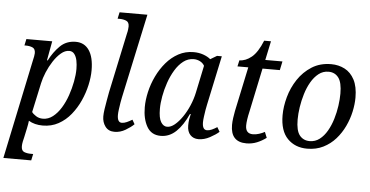

<svg xmlns="http://www.w3.org/2000/svg" viewBox="-71 -878 2383 1237"><g transform="rotate(5 1120.5 -260.0)"><path d="M123 -394Q133 -436 133 -450Q133 -478 114.5 -486Q96 -494 71 -494H62L71 -536H238L215 -411H220Q248 -466 288.5 -506Q329 -546 390 -546Q446 -546 476.5 -501Q507 -456 507 -372Q507 -327 495.5 -275.5Q484 -224 461.5 -174Q439 -124 405 -82Q371 -40 325.5 -15Q280 10 224 10Q171 10 133 -13Q132 -5 130 9Q128 23 125 35L112 96Q109 106 105.5 123.5Q102 141 102 154Q102 183 120.5 190.5Q139 198 164 198H179L170 240H-10ZM221 -34Q256 -34 285.5 -57Q315 -80 338 -117.5Q361 -155 376.5 -200Q392 -245 400.5 -290Q409 -335 409 -372Q409 -400 404 -425.5Q399 -451 386.5 -467.5Q374 -484 353 -484Q326 -484 300 -462Q274 -440 251.5 -405.5Q229 -371 213 -332.5Q197 -294 190 -261L149 -71Q157 -59 176.5 -46.5Q196 -34 221 -34Z M688 10Q649 10 628.5 -17.5Q608 -45 608 -83Q608 -102 612 -130Q616 -158 621.5 -187.5Q627 -217 631 -240L713 -626Q717 -641 718.5 -654.5Q720 -668 720 -674Q720 -702 701 -710Q682 -718 657 -718H645L654 -760H834L717 -215Q714 -202 710.5 -180.5Q707 -159 704 -137Q701 -115 701 -101Q701 -52 730 -52Q745 -52 762 -59.5Q779 -67 797 -78L813 -50Q793 -30 759 -10Q725 10 688 10Z M987 10Q926 10 897.5 -40Q869 -90 869 -165Q869 -212 881 -264.5Q893 -317 917 -367Q941 -417 975.5 -457.5Q1010 -498 1054.5 -522Q1099 -546 1152 -546Q1186 -546 1214.5 -536Q1243 -526 1262 -510L1304 -535H1335L1267 -215Q1264 -203 1260.5 -181.5Q1257 -160 1254 -137.5Q1251 -115 1251 -101Q1251 -52 1281 -52Q1296 -52 1312.5 -59.5Q1329 -67 1346 -78L1363 -49Q1342 -30 1305 -10Q1268 10 1231 10Q1198 10 1178 -11.5Q1158 -33 1158 -72Q1158 -93 1160.5 -109Q1163 -125 1168 -147H1163Q1130 -73 1086.5 -31.5Q1043 10 987 10ZM1023 -52Q1047 -52 1072 -72.5Q1097 -93 1120.5 -127Q1144 -161 1162 -203Q1180 -245 1189 -288L1226 -464Q1216 -482 1197 -491.5Q1178 -501 1157 -501Q1120 -501 1090 -478Q1060 -455 1037 -417Q1014 -379 998.5 -334Q983 -289 975 -244.5Q967 -200 967 -163Q967 -104 983 -78Q999 -52 1023 -52Z M1541 10Q1439 10 1439 -100Q1439 -120 1442.5 -145.5Q1446 -171 1450 -191L1511 -479H1441L1450 -519Q1490 -519 1528.5 -550.5Q1567 -582 1598 -659H1642L1616 -536H1727L1715 -479H1603L1543 -194Q1537 -169 1533.5 -145Q1530 -121 1530 -105Q1530 -52 1578 -52Q1597 -52 1617.5 -58.5Q1638 -65 1654 -74L1669 -37Q1641 -16 1609 -3Q1577 10 1541 10Z M1934 10Q1856 10 1807 -40Q1758 -90 1758 -191Q1758 -247 1775 -309Q1792 -371 1827.5 -424.5Q1863 -478 1916.5 -512Q1970 -546 2042 -546Q2090 -546 2129.5 -525.5Q2169 -505 2192.5 -460.5Q2216 -416 2216 -345Q2216 -302 2205.5 -253.5Q2195 -205 2173 -158.5Q2151 -112 2117.5 -74Q2084 -36 2038 -13Q1992 10 1934 10ZM1946 -40Q1982 -40 2010 -61.5Q2038 -83 2058.5 -118.5Q2079 -154 2092 -197Q2105 -240 2111 -283Q2117 -326 2117 -362Q2117 -434 2093.5 -465Q2070 -496 2029 -496Q1993 -496 1965 -474Q1937 -452 1916.5 -416.5Q1896 -381 1883 -338Q1870 -295 1863.5 -252Q1857 -209 1857 -172Q1857 -100 1881 -70Q1905 -40 1946 -40Z"/></g></svg>

Font: Noto Serif SemiCondensed
Style: Italic
Weight: 400
Width: 4
Italic angle: -12°
Designer: Monotype Design Team
Foundry: Monotype Imaging Inc.
Version: Version 2.013